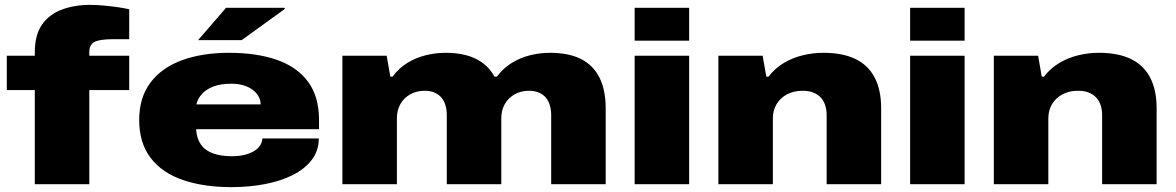

<svg xmlns="http://www.w3.org/2000/svg" viewBox="-20 -757 4832 789"><path d="M123 0V-387H8V-528H123V-542Q123 -613 152.5 -655.5Q182 -698 234 -717.5Q286 -737 351 -737Q374 -737 403 -734.5Q432 -732 460.5 -728Q489 -724 511 -719V-596H447Q389 -596 368 -584.5Q347 -573 347 -543V-528H511V-387H347V0Z M931 12Q818 12 732.5 -17Q647 -46 599.5 -107.5Q552 -169 552 -264Q552 -357 599 -418.5Q646 -480 729 -510Q812 -540 921 -540Q1035 -540 1118 -511Q1201 -482 1246 -421Q1291 -360 1291 -264V-226H786Q788 -189 805 -164Q822 -139 854.5 -127Q887 -115 933 -115Q963 -115 986.5 -121Q1010 -127 1026 -137.5Q1042 -148 1050 -161Q1058 -174 1058 -188H1290Q1290 -138 1261.5 -100.5Q1233 -63 1183.5 -38Q1134 -13 1069 -0.5Q1004 12 931 12ZM787 -328H1051Q1051 -345 1043 -360Q1035 -375 1019.5 -387Q1004 -399 981.5 -406Q959 -413 931 -413Q887 -413 857 -401.5Q827 -390 809.5 -370.5Q792 -351 787 -328ZM794 -592 909 -725H1150V-720L973 -592Z M1387 0V-528H1569L1584 -442H1593Q1619 -477 1654 -498.5Q1689 -520 1729.5 -530Q1770 -540 1811 -540Q1886 -540 1936 -515Q1986 -490 2012 -442H2022Q2048 -477 2083 -498.5Q2118 -520 2158.5 -530Q2199 -540 2240 -540Q2317 -540 2367.5 -514.5Q2418 -489 2443.5 -438Q2469 -387 2469 -312V0H2245V-285Q2245 -306 2239.5 -324.5Q2234 -343 2223 -356Q2212 -369 2194.5 -376.5Q2177 -384 2154 -384Q2121 -384 2095 -369.5Q2069 -355 2054.5 -329.5Q2040 -304 2040 -271V0H1816V-285Q1816 -306 1810.5 -324.5Q1805 -343 1794 -356Q1783 -369 1765.5 -376.5Q1748 -384 1725 -384Q1692 -384 1666 -369.5Q1640 -355 1625.5 -329.5Q1611 -304 1611 -271V0Z M2588 -590V-725H2812V-590ZM2588 0V-528H2812V0Z M2932 0V-528H3114L3129 -442H3138Q3165 -477 3201.5 -498.5Q3238 -520 3279.5 -530Q3321 -540 3364 -540Q3443 -540 3495.5 -514.5Q3548 -489 3574.5 -438Q3601 -387 3601 -312V0H3377V-285Q3377 -306 3371 -324.5Q3365 -343 3353 -356Q3341 -369 3322.5 -376.5Q3304 -384 3278 -384Q3242 -384 3214.5 -369.5Q3187 -355 3171.5 -329.5Q3156 -304 3156 -271V0Z M3720 -590V-725H3944V-590ZM3720 0V-528H3944V0Z M4064 0V-528H4246L4261 -442H4270Q4297 -477 4333.5 -498.5Q4370 -520 4411.5 -530Q4453 -540 4496 -540Q4575 -540 4627.5 -514.5Q4680 -489 4706.5 -438Q4733 -387 4733 -312V0H4509V-285Q4509 -306 4503 -324.5Q4497 -343 4485 -356Q4473 -369 4454.5 -376.5Q4436 -384 4410 -384Q4374 -384 4346.5 -369.5Q4319 -355 4303.5 -329.5Q4288 -304 4288 -271V0Z"/></svg>

Font: Archivo SemiBold Expanded Black
Style: Regular
Weight: 900
Width: 7
Version: Version 2.001